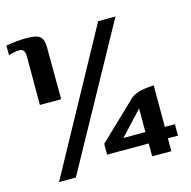

<svg xmlns="http://www.w3.org/2000/svg" viewBox="-95 -622 787 793"><g transform="rotate(-15 298.5 -225.5)"><path d="M68 -249V-458Q68 -474 62 -481.5Q56 -489 44 -489Q33 -489 23 -487Q13 -485 -2 -481V-522Q23 -526 44.5 -528Q66 -530 87 -530Q128 -530 143 -517.5Q158 -505 158 -473L159 -249ZM464 -521 134 79H62L390 -521ZM461 76V21H283V-25L444 -179Q462 -194 490.5 -199.5Q519 -205 544 -205Q543 -204 543 -193.5Q543 -183 543 -175V-28H586V21H543V76ZM366 -28H460V-129Z"/></g></svg>

Font: Genos SemiBold
Style: Regular
Weight: 600
Designer: Robert E. Leuschke
Foundry: Robert E. Leuschke
Version: Version 1.010